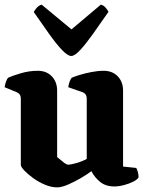

<svg xmlns="http://www.w3.org/2000/svg" viewBox="-20 -806 626 830"><path d="M227 4Q202 4 174.5 -7.5Q147 -19 123.5 -36Q100 -53 85 -69Q70 -85 70 -93V-379Q70 -400 53 -407L0 -429Q2 -443 6.5 -454.5Q11 -466 15 -470Q32 -478 69 -489Q106 -500 143 -500Q181 -500 204 -476Q227 -452 227 -414V-127Q237 -119 252 -106.5Q267 -94 275 -94Q285 -94 310 -101Q335 -108 355 -119V-379Q355 -400 338 -407L275 -429Q277 -443 281.5 -454.5Q286 -466 290 -470Q301 -475 324 -482Q347 -489 375 -494.5Q403 -500 428 -500Q466 -500 489 -476Q512 -452 512 -414V-86L569 -80Q572 -75 575.5 -64Q579 -53 579 -39Q574 -30 556.5 -21Q539 -12 516.5 -6Q494 0 474 0Q437 0 413 -19.5Q389 -39 375 -66Q358 -53 330 -36.5Q302 -20 274 -8Q246 4 227 4ZM288 -564Q273 -564 248.5 -589.5Q224 -615 193 -658.5Q162 -702 126 -754Q130 -762 138.5 -772Q147 -782 160 -786L289 -679L416 -786Q428 -783 436.5 -773Q445 -763 449 -755Q413 -703 382 -659.5Q351 -616 327 -590Q303 -564 288 -564Z"/></svg>

Font: Texturina 72pt Black
Style: Regular
Weight: 900
Designer: Guillermo Torres Carreño
Foundry: Omnibus-Type
Version: Version 1.002; ttfautohint (v1.8.3)